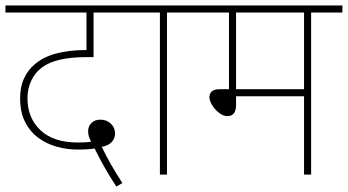

<svg xmlns="http://www.w3.org/2000/svg" viewBox="-20 -642 1279 706"><path d="M408 44Q395 25 379.5 -1Q364 -27 350.5 -52Q337 -77 328 -96Q315 -94 300.5 -93Q286 -92 265 -92Q228 -92 190.5 -102Q153 -112 122 -134.5Q91 -157 72.5 -193Q54 -229 54 -281Q54 -323 68.5 -354Q83 -385 107 -405Q138 -432 185.5 -445Q233 -458 295 -458H298V-596H0V-622H484V-596H324V-432H298Q242 -432 200.5 -422.5Q159 -413 133 -393Q109 -375 95 -345.5Q81 -316 81 -281Q81 -208 129 -163Q177 -118 266 -118Q277 -118 289.5 -118.5Q302 -119 315 -121Q310 -130 307 -139.5Q304 -149 304 -160Q304 -177 316 -189.5Q328 -202 349 -202Q372 -202 387.5 -187.5Q403 -173 403 -151Q403 -132 390 -119Q377 -106 354 -102Q386 -36 430 31Z M594 -596V0H568V-596H469V-622H709V-596Z M1124 -596V0H1098V-288H848V-256Q848 -215 816 -215Q801 -215 785.5 -227Q770 -239 760 -255.5Q750 -272 750 -285Q750 -297 758.5 -305.5Q767 -314 788 -314H822V-596H694V-622H1239V-596ZM1098 -596H848V-314H1098Z"/></svg>

Font: Noto Sans Thin
Style: Regular
Weight: 100
Designer: Monotype Design Team
Foundry: Monotype Imaging Inc.
Version: Version 2.007